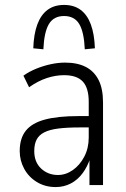

<svg xmlns="http://www.w3.org/2000/svg" viewBox="-20 -751 512 779"><path d="M206 8Q163 8 129.5 -12.5Q96 -33 78 -66.5Q60 -100 60 -138Q60 -190 85 -221Q110 -252 162.5 -266Q215 -280 299 -280H350V-234H304Q252 -234 216.5 -229.5Q181 -225 159.5 -214Q138 -203 128.5 -184.5Q119 -166 119 -138Q119 -93 147 -67Q175 -41 215 -41Q247 -41 275.5 -61Q304 -81 322 -115.5Q340 -150 340 -193V-338Q340 -394 316 -420Q292 -446 240 -446Q206 -446 170.5 -434.5Q135 -423 98 -397L75 -444Q99 -461 127.5 -472.5Q156 -484 186 -490.5Q216 -497 244 -497Q294 -497 328 -479.5Q362 -462 380 -426.5Q398 -391 398 -335V0H343V-109H346Q335 -75 315 -48Q295 -21 267 -6.5Q239 8 206 8ZM156 -551 115 -555Q117 -613 131.5 -652Q146 -691 173 -711Q200 -731 240 -731Q280 -731 307 -711Q334 -691 348.5 -652Q363 -613 365 -555L324 -551Q321 -621 301.5 -653.5Q282 -686 240 -686Q198 -686 178.5 -653.5Q159 -621 156 -551Z"/></svg>

Font: Nunito Sans 10pt Condensed Light
Style: Regular
Weight: 300
Width: 3
Designer: Vernon Adams
Foundry: Vernon Adams
Version: Version 3.101;gftools[0.9.27]